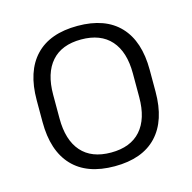

<svg xmlns="http://www.w3.org/2000/svg" viewBox="-82 -582 677 676"><g transform="rotate(-15 256.5 -244.0)"><path d="M256.5 12Q155.5 12 103 -43.8Q50.5 -99.5 50.5 -204.5V-284Q50.5 -388.5 103 -444Q155.5 -499.5 256.5 -499.5Q357.5 -499.5 410 -444Q462.5 -388.5 462.5 -284V-204.5Q462.5 -99.5 410 -43.8Q357.5 12 256.5 12ZM256.5 -38Q327.5 -38 364.8 -80Q402 -122 402 -201V-287.5Q402 -366 364.8 -408Q327.5 -450 256.5 -450Q185.5 -450 148.5 -408Q111.5 -366 111.5 -287.5V-201Q111.5 -122 148.5 -80Q185.5 -38 256.5 -38Z"/></g></svg>

Font: Anek Telugu Light
Style: Regular
Weight: 300
Version: Version 1.003